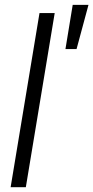

<svg xmlns="http://www.w3.org/2000/svg" viewBox="-20 -782 390 802"><path d="M208.5 -727.5 87.9 0H24.4L145 -727.5ZM253.4 -577.1 283.7 -761.7H349.6L299.8 -577.1Z"/></svg>

Font: Inter 28pt Light
Style: Italic
Weight: 300
Italic angle: -9.3988°
Designer: Rasmus Andersson
Foundry: rsms
Version: Version 4.001;git-66647c0bb